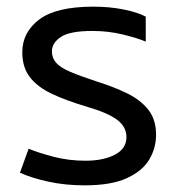

<svg xmlns="http://www.w3.org/2000/svg" viewBox="-20 -547 528 577"><path d="M235 10Q176 10 125.5 -1Q75 -12 40 -28L66 -100Q98 -87 142.5 -75.5Q187 -64 237 -64Q290 -64 325 -82Q360 -100 360 -135Q360 -166 332 -187Q304 -208 242 -226Q178 -245 135 -265.5Q92 -286 69.5 -315.5Q47 -345 47 -390Q47 -450 98 -488.5Q149 -527 261 -527Q309 -527 351.5 -518.5Q394 -510 418 -497V-422Q392 -433 348.5 -443.5Q305 -454 258 -454Q190 -454 163 -436Q136 -418 136 -393Q136 -373 148.5 -358.5Q161 -344 191.5 -331Q222 -318 274 -301Q322 -286 362 -266.5Q402 -247 425.5 -217.5Q449 -188 449 -142Q449 -102 428.5 -67.5Q408 -33 361 -11.5Q314 10 235 10Z"/></svg>

Font: Noto Sans Thai UI
Style: Regular
Weight: 400
Designer: Monotype Design Team
Foundry: Monotype Imaging Inc.
Version: Version 2.000